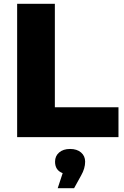

<svg xmlns="http://www.w3.org/2000/svg" viewBox="-20 -720 650 1008"><path d="M70 -700H268V-157H602V0H70ZM427 129Q427 164 406 201L369 268H283L309 189Q269 174 269 129Q269 99 290.5 80.5Q312 62 348 62Q384 62 405.5 80.5Q427 99 427 129Z"/></svg>

Font: CMG Sans ExtraBold
Style: Regular
Weight: 800
Designer: Julieta Ulanovsky
Foundry: Julieta Ulanovsky
Version: Version 7.200